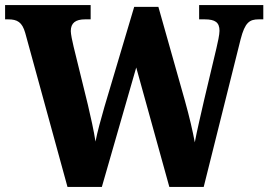

<svg xmlns="http://www.w3.org/2000/svg" viewBox="-23 -734 1054 754"><path d="M76 -605 242 0H377L512 -469L642 0H777L922 -580C939 -646 957 -658 993 -658H1011V-714H759V-658H781C822 -658 839 -646 839 -613C839 -598 832 -566 827 -545L779 -343C766 -285 750 -219 742 -175C734 -218 721 -275 703 -339L599 -707H504L387 -314C372 -261 360 -219 352 -178C346 -218 333 -277 322 -323L266 -551C261 -571 255 -601 255 -612C255 -644 274 -658 311 -658H333V-714H-3V-658H9C45 -658 64 -647 76 -605Z"/></svg>

Font: Noto Serif Hebrew SemiCondensed ExtraBold
Style: Regular
Weight: 800
Width: 4
Designer: Monotype Design Team
Foundry: Monotype Imaging Inc.
Version: Version 2.004